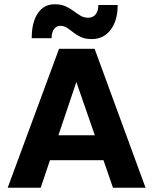

<svg xmlns="http://www.w3.org/2000/svg" viewBox="-20 -879 718 899"><path d="M236 -859Q266 -859 287 -849.5Q308 -840 324.5 -827.5Q341 -815 357 -805.5Q373 -796 393.5 -796Q415.5 -796 428 -812Q440.5 -828 440.5 -855.5H531Q531 -782.5 498 -739.2Q465 -696 409.5 -696Q379.5 -696 359 -705.5Q338.5 -715 323.2 -727.2Q308 -739.5 293.8 -748.8Q279.5 -758 262 -758Q243.5 -758 232.5 -742.2Q221.5 -726.5 221.5 -700H128.5Q128.5 -774.5 157 -816.8Q185.5 -859 236 -859ZM661.5 0H509L464.5 -129H214L170.5 0H16L256.5 -650.5H423ZM337.5 -495 253.5 -245.5H424Z"/></svg>

Font: Overused Grotesk
Style: Bold
Weight: 710
Version: Version 0.004